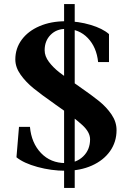

<svg xmlns="http://www.w3.org/2000/svg" viewBox="-20 -820 646 940"><path d="M293.8 -800H345.8V100H293.8ZM60.6 -50 73 -198.8H126.6Q133.8 -119.8 180.8 -70.7Q227.8 -21.6 300.8 -21.6Q353.4 -21.6 387.2 -54.2Q421 -86.8 421 -138Q421 -172.8 383.2 -207.6Q345.4 -242.4 264.8 -298.8L253 -307L245 -313Q184.6 -355 145.6 -386.5Q106.6 -418 80.8 -454.4Q55 -490.8 55 -529Q55 -583 86.3 -625.5Q117.6 -668 173.6 -692Q229.6 -716 300.8 -716Q363.6 -716 423.1 -698.3Q482.6 -680.6 513.6 -653V-516.2H460.4Q452.8 -588.8 410.1 -633.6Q367.4 -678.4 300.8 -678.4Q256.2 -678.4 227.4 -649.1Q198.6 -619.8 198.6 -574Q198.6 -544.8 219.5 -517.1Q240.4 -489.4 270.3 -466Q300.2 -442.6 354.6 -405.8L365.8 -398L369.8 -395Q429.6 -353.6 465.5 -324.6Q501.4 -295.6 526 -259.5Q550.6 -223.4 550.6 -183Q550.6 -125 518.8 -80Q487 -35 430 -9.5Q373 16 300.8 16Q231.6 16 163.9 -2.5Q96.2 -21 60.6 -50Z"/></svg>

Font: Wittgenstein
Style: Regular
Weight: 400
Designer: Jörg Drees
Foundry: Jörg Drees
Version: Version 1.003;Glyphs 3.1.2 (3151)